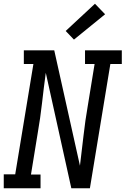

<svg xmlns="http://www.w3.org/2000/svg" viewBox="-30 -1003 669 1023"><path d="M186 0H-10V-74H51L148 -662H97V-735H259L396 -120Q406 -200 415 -280.5Q424 -361 438 -441L474 -662H423V-735H619V-662H558L449 0H350L214 -615Q203 -535 194 -454.5Q185 -374 171 -294L135 -73H186ZM364 -792 320 -838 476 -983 530 -927Z"/></svg>

Font: Iosevka HT Extended
Style: Italic
Weight: 400
Width: 7
Italic angle: -9°
Monospace: yes
Designer: Belleve Invis
Foundry: Belleve Invis
Version: Version 32.3.0; ttfautohint (v1.8.4)